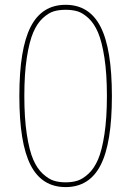

<svg xmlns="http://www.w3.org/2000/svg" viewBox="-20 -760 540 790"><path d="M201.2 -16.6Q222.7 -9.8 250 -9.8Q277.3 -9.8 298.8 -16.6Q320.3 -23.4 343.8 -44.9Q367.2 -66.4 383.3 -103.5Q399.4 -140.6 409.7 -207.5Q419.9 -274.4 419.9 -365.2Q419.9 -456.1 409.7 -522.5Q399.4 -588.9 383.3 -626.5Q367.2 -664.1 343.8 -685.5Q320.3 -707 298.8 -713.4Q277.3 -719.7 250 -719.7Q222.7 -719.7 201.2 -713.4Q179.7 -707 156.2 -685.5Q132.8 -664.1 116.7 -626.5Q100.6 -588.9 90.3 -522.5Q80.1 -456.1 80.1 -365.2Q80.1 -274.4 90.3 -207.5Q100.6 -140.6 116.7 -103.5Q132.8 -66.4 156.2 -44.9Q179.7 -23.4 201.2 -16.6ZM394 -80.6Q347.7 9.8 250 9.8Q152.3 9.8 106 -80.6Q59.6 -170.9 59.6 -364.7Q59.6 -558.6 106 -649.4Q152.3 -740.2 250 -740.2Q347.7 -740.2 394 -649.4Q440.4 -558.6 440.4 -364.7Q440.4 -170.9 394 -80.6Z"/></svg>

Font: Mgen+ 1m thin
Style: Regular
Weight: 100
Designer: [Source Han Sans]
Ryoko NISHIZUKA  (kana & ideographs); Paul D. Hunt (Latin, Greek & Cyrillic); Wenlong ZHANG  (bopomofo
Version: Version 1.059.20150602